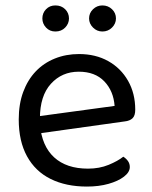

<svg xmlns="http://www.w3.org/2000/svg" viewBox="-20 -674 559 707"><path d="M104 -180 100 -243 402 -284Q398 -339 364 -374.5Q330 -410 270 -410Q208 -410 167.5 -365.5Q127 -321 127 -238V-216Q134 -136 179.5 -94.5Q225 -53 304 -53Q346 -53 380 -67Q414 -81 434 -97Q445 -90 451.5 -80.5Q458 -71 458 -59Q458 -40 436.5 -23.5Q415 -7 379.5 3Q344 13 300 13Q223 13 166.5 -15Q110 -43 79.5 -98.5Q49 -154 49 -234Q49 -291 65.5 -335.5Q82 -380 111.5 -411Q141 -442 182 -458.5Q223 -475 271 -475Q332 -475 378.5 -449Q425 -423 451.5 -376.5Q478 -330 478 -270Q478 -248 468 -238.5Q458 -229 440 -227ZM234 -606Q234 -587 220 -572.5Q206 -558 184 -558Q163 -558 149.5 -572.5Q136 -587 136 -606Q136 -626 149.5 -640Q163 -654 184 -654Q206 -654 220 -640Q234 -626 234 -606ZM407 -606Q407 -587 392.5 -572.5Q378 -558 357 -558Q337 -558 322.5 -572.5Q308 -587 308 -606Q308 -626 322.5 -640Q337 -654 357 -654Q378 -654 392.5 -640Q407 -626 407 -606Z"/></svg>

Font: Baloo Bhaijaan 2
Style: Regular
Weight: 400
Designer: Sanskriti Dholi, Noopur Datye and Ek Type
Foundry: Ek Type
Version: Version 1.701